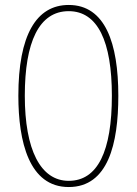

<svg xmlns="http://www.w3.org/2000/svg" viewBox="-20 -744 551 774"><path d="M457 -358C457 -570 404 -724 257 -724C126 -724 54 -602 54 -358C54 -173 97 10 257 10C416 10 457 -165 457 -358ZM80 -358C80 -574 137 -699 257 -699C374 -699 431 -577 431 -358C431 -135 374 -15 257 -15C143 -15 80 -141 80 -358Z"/></svg>

Font: Noto Sans Myanmar ExtraCondensed Thin
Style: Regular
Weight: 100
Width: 2
Designer: Monotype Design Team
Foundry: Monotype Imaging Inc.
Version: Version 2.107